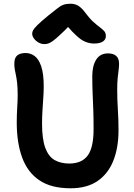

<svg xmlns="http://www.w3.org/2000/svg" viewBox="-20 -999 719 1032"><path d="M359 13Q255 13 191.5 -30Q128 -73 99 -152.5Q70 -232 70 -340Q70 -381 72.5 -420.5Q75 -460 75 -487Q75 -529 72 -554Q69 -579 65.5 -595.5Q62 -612 59.5 -625.5Q57 -639 57 -657Q57 -688 72.5 -701Q88 -714 118 -714Q144 -714 166 -698Q188 -682 201.5 -642.5Q215 -603 215 -534Q215 -505 212.5 -470.5Q210 -436 208 -401Q206 -366 206 -335Q206 -251 223.5 -204Q241 -157 274 -138.5Q307 -120 352 -120Q419 -120 451 -162.5Q483 -205 483 -305Q483 -362 481.5 -406Q480 -450 478 -493.5Q476 -537 476 -590Q476 -645 497 -678.5Q518 -712 561 -712Q589 -712 604.5 -698.5Q620 -685 620 -656Q620 -640 617.5 -622Q615 -604 612.5 -579.5Q610 -555 610 -516Q610 -463 613.5 -410.5Q617 -358 617 -298Q617 -206 589.5 -136Q562 -66 505 -26.5Q448 13 359 13ZM219 -762Q202 -762 187 -770.5Q172 -779 162.5 -792Q153 -805 153 -818Q153 -827 158 -836.5Q163 -846 181 -864Q199 -882 239 -915Q269 -938 286.5 -952.5Q304 -967 320 -973Q336 -979 359 -979Q383 -979 401.5 -967.5Q420 -956 439 -930Q462 -899 481.5 -881.5Q501 -864 516 -853Q531 -842 540 -832Q549 -822 549 -805Q549 -786 532.5 -775.5Q516 -765 486 -765Q462 -765 438.5 -774.5Q415 -784 388 -810Q369 -827 346 -854Q323 -830 306 -815Q280 -790 264.5 -779Q249 -768 239 -765Q229 -762 219 -762Z"/></svg>

Font: Shantell Sans Light SemiBold
Style: Regular
Weight: 600
Version: Version 1.008;[ac192a2d6]